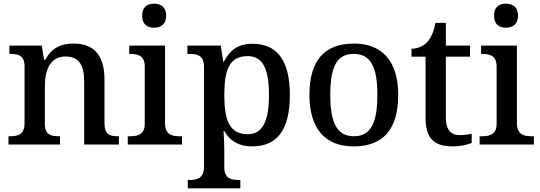

<svg xmlns="http://www.w3.org/2000/svg" viewBox="-20 -783 2926 1040"><path d="M26 0H305V-45H300C256 -45 223 -53 223 -112V-317C223 -402 251 -477 335 -477C410 -477 436 -427 436 -341V0H624V-45H619C574 -45 546 -54 546 -117V-352C546 -488 485 -547 379 -547C312 -547 263 -527 224 -458H219L206 -536H31V-491H36C80 -491 113 -482 113 -424V-116C113 -54 78 -45 33 -45H26Z M815 -633C850 -633 880 -651 880 -698C880 -746 850 -763 815 -763C778 -763 750 -746 750 -698C750 -651 778 -633 815 -633ZM672 0H966V-45H953C909 -45 874 -55 874 -117V-536H680V-491H685C728 -491 764 -481 764 -423V-113C764 -55 728 -45 685 -45H672Z M997 237H1282V192H1274C1234 192 1195 184 1195 125V40C1195 13 1194 -34 1191 -73H1195C1224 -23 1270 10 1345 10C1478 10 1550 -75 1550 -268C1550 -461 1478 -546 1346 -546C1268 -546 1222 -508 1193 -449H1189L1176 -536H995V-491H1007C1049 -491 1085 -482 1085 -422V122C1085 183 1046 192 1006 192H997ZM1322 -56C1224 -56 1195 -130 1195 -268C1195 -409 1224 -479 1322 -479C1404 -479 1437 -408 1437 -269C1437 -130 1404 -56 1322 -56Z M1895 10C2054 10 2137 -81 2137 -269C2137 -456 2046 -547 1898 -547C1738 -547 1656 -456 1656 -269C1656 -81 1746 10 1895 10ZM1897 -45C1803 -45 1769 -122 1769 -269C1769 -417 1802 -491 1896 -491C1990 -491 2024 -417 2024 -269C2024 -122 1991 -45 1897 -45Z M2434 10C2474 10 2516 0 2535 -9V-58C2514 -54 2493 -51 2469 -51C2422 -51 2395 -81 2395 -146V-476H2526V-536H2395V-659H2339C2329 -610 2315 -577 2293 -554C2272 -531 2239 -519 2209 -519V-476H2285V-146C2285 -30 2333 10 2434 10Z M2721 -633C2756 -633 2786 -651 2786 -698C2786 -746 2756 -763 2721 -763C2684 -763 2656 -746 2656 -698C2656 -651 2684 -633 2721 -633ZM2578 0H2872V-45H2859C2815 -45 2780 -55 2780 -117V-536H2586V-491H2591C2634 -491 2670 -481 2670 -423V-113C2670 -55 2634 -45 2591 -45H2578Z"/></svg>

Font: Noto Serif Ethiopic Medium
Style: Regular
Weight: 500
Designer: Monotype Design Team
Foundry: Monotype Imaging Inc.
Version: Version 2.102